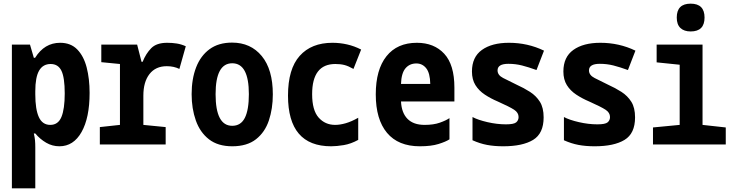

<svg xmlns="http://www.w3.org/2000/svg" viewBox="-20 -790 4040 1050"><path d="M45 240V-546H144L165 -474H172Q223 -556 309 -556Q367 -556 402.5 -519.5Q438 -483 454 -421Q470 -359 470 -282Q470 -146 426 -68Q382 10 305 10Q266 10 232.5 -9.5Q199 -29 173 -60H165Q170 -39 171.5 -22.5Q173 -6 173 17V240ZM255 -107Q298 -107 316 -150.5Q334 -194 334 -279Q334 -366 316 -403Q298 -440 257 -440Q215 -440 194 -404Q173 -368 173 -291V-274Q173 -192 192.5 -149.5Q212 -107 255 -107Z M526 0V-95L636 -107V-440L534 -450V-546H730L754 -452H760Q778 -497 807 -526.5Q836 -556 894 -556Q922 -556 947 -552Q972 -548 996 -537L961 -413Q931 -428 892 -428Q831 -428 797.5 -385Q764 -342 764 -267V-107L886 -95V0Z M1250 10Q1172 10 1123 -28Q1074 -66 1051 -131Q1028 -196 1028 -275Q1028 -358 1052.5 -421.5Q1077 -485 1126 -521Q1175 -557 1249 -557Q1351 -557 1411.5 -483.5Q1472 -410 1472 -274Q1472 -196 1450.5 -131.5Q1429 -67 1380 -28.5Q1331 10 1250 10ZM1250 -102Q1297 -102 1319 -145.5Q1341 -189 1341 -275Q1341 -444 1250 -444Q1159 -444 1159 -275Q1159 -102 1250 -102Z M1791 10Q1555 10 1555 -267Q1555 -413 1619 -484.5Q1683 -556 1798 -556Q1839 -556 1878.5 -547Q1918 -538 1955 -519L1913 -413Q1885 -429 1863.5 -434.5Q1842 -440 1814 -440Q1687 -440 1687 -275Q1687 -187 1722.5 -147Q1758 -107 1813 -107Q1839 -107 1870.5 -116Q1902 -125 1939 -146V-25Q1899 -3 1860 3.5Q1821 10 1791 10Z M2276 10Q2158 10 2096.5 -63.5Q2035 -137 2035 -274Q2035 -409 2093.5 -482.5Q2152 -556 2260 -556Q2354 -556 2409.5 -496Q2465 -436 2465 -311V-235H2173Q2176 -173 2208.5 -140Q2241 -107 2302 -107Q2351 -107 2385 -119Q2419 -131 2438 -144V-28Q2418 -15 2378 -2.5Q2338 10 2276 10ZM2333 -331Q2332 -390 2311 -416.5Q2290 -443 2257 -443Q2220 -443 2197.5 -416.5Q2175 -390 2173 -331Z M2732 10Q2683 10 2643.5 2.5Q2604 -5 2564 -23V-150Q2594 -134 2646 -122Q2698 -110 2747 -110Q2790 -110 2803 -121Q2816 -132 2816 -150Q2816 -174 2791.5 -190Q2767 -206 2702 -235Q2664 -251 2631.5 -272.5Q2599 -294 2580 -324.5Q2561 -355 2561 -399Q2561 -478 2615.5 -517Q2670 -556 2763 -556Q2866 -556 2955 -513L2914 -407Q2870 -423 2834.5 -432Q2799 -441 2760 -441Q2701 -441 2701 -405Q2701 -379 2731.5 -363.5Q2762 -348 2805 -327Q2845 -309 2878.5 -287.5Q2912 -266 2932.5 -233.5Q2953 -201 2953 -148Q2953 -60 2895.5 -25Q2838 10 2732 10Z M3232 10Q3183 10 3143.5 2.5Q3104 -5 3064 -23V-150Q3094 -134 3146 -122Q3198 -110 3247 -110Q3290 -110 3303 -121Q3316 -132 3316 -150Q3316 -174 3291.5 -190Q3267 -206 3202 -235Q3164 -251 3131.5 -272.5Q3099 -294 3080 -324.5Q3061 -355 3061 -399Q3061 -478 3115.5 -517Q3170 -556 3263 -556Q3366 -556 3455 -513L3414 -407Q3370 -423 3334.5 -432Q3299 -441 3260 -441Q3201 -441 3201 -405Q3201 -379 3231.5 -363.5Q3262 -348 3305 -327Q3345 -309 3378.5 -287.5Q3412 -266 3432.5 -233.5Q3453 -201 3453 -148Q3453 -60 3395.5 -25Q3338 10 3232 10Z M3757 -618Q3721 -618 3701 -637Q3681 -656 3681 -694Q3681 -770 3757 -770Q3833 -770 3833 -694Q3833 -618 3757 -618ZM3551 0V-93L3697 -107V-436L3571 -449V-546H3822V-107L3949 -93V0Z"/></svg>

Font: Noto Sans Mono ExtraCondensed
Style: Bold
Weight: 700
Width: 2
Designer: Monotype Design Team
Foundry: Monotype Imaging Inc.
Version: Version 2.014